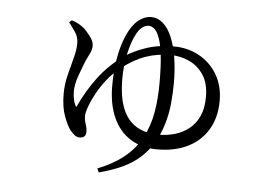

<svg xmlns="http://www.w3.org/2000/svg" viewBox="-47 -617 1094 753"><g transform="rotate(5 500.0 -240.5)"><path d="M360 57Q423 32 464.5 -2Q506 -36 530.5 -81.5Q555 -127 564.5 -181Q574 -235 574 -299Q574 -365 569 -407.5Q564 -450 555 -474.5Q546 -499 535 -508.5Q524 -518 512 -518Q499 -518 486 -508Q473 -498 461 -473Q446 -442 436.5 -397Q427 -352 427 -304Q427 -232 445 -186.5Q463 -141 499 -118.5Q535 -96 589 -96Q622 -96 652.5 -105Q683 -114 707.5 -133.5Q732 -153 746 -184Q760 -215 760 -259Q760 -314 737.5 -347Q715 -380 680.5 -395.5Q646 -411 610 -411Q557 -412 510 -395.5Q463 -379 416 -342Q389 -321 366.5 -293Q344 -265 328 -236Q312 -207 303 -182Q294 -157 294 -144Q294 -130 297 -120.5Q300 -111 302.5 -102.5Q305 -94 305 -82Q305 -71 299 -64.5Q293 -58 280 -58Q269 -58 260.5 -65Q252 -72 243 -82Q230 -99 216.5 -135Q203 -171 203 -223Q203 -260 212 -296.5Q221 -333 230 -366Q239 -399 239 -425Q239 -450 225.5 -469.5Q212 -489 200 -505L210 -513Q224 -509 236 -502.5Q248 -496 259 -487Q270 -477 285 -457.5Q300 -438 300 -421Q300 -406 292.5 -390.5Q285 -375 278 -361Q266 -331 254 -297.5Q242 -264 242 -235Q242 -218 246 -201.5Q250 -185 257 -176Q288 -243 328.5 -296.5Q369 -350 426 -390Q458 -412 507 -429Q556 -446 616 -446Q672 -446 717 -421.5Q762 -397 788.5 -352.5Q815 -308 815 -249Q815 -184 787 -136.5Q759 -89 708 -63.5Q657 -38 587 -38Q526 -38 481.5 -66Q437 -94 413.5 -146.5Q390 -199 390 -271Q390 -322 396 -363Q402 -404 412 -435.5Q422 -467 435 -491Q454 -525 476 -539Q498 -553 518 -553Q545 -553 566 -534.5Q587 -516 601 -482.5Q615 -449 622.5 -403Q630 -357 630 -303Q630 -264 626 -222.5Q622 -181 610 -140.5Q598 -100 577 -65Q557 -32 529.5 -6.5Q502 19 463 38Q424 57 367 72Z"/></g></svg>

Font: Noto Serif SC
Style: Regular
Weight: 400
Designer: Ryoko NISHIZUKA 西塚涼子 (kana & ideographs); Frank Grießhammer (Latin, Greek & Cyrillic); Wenlong ZHANG 张文龙 (bopomofo); San
Foundry: Adobe
Version: Version 2.002-H1;hotconv 1.1.0;makeotfexe 2.6.0